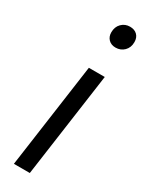

<svg xmlns="http://www.w3.org/2000/svg" viewBox="-205 -804 638 837"><g transform="rotate(30 114.5 -385.5)"><path d="M168 -660.2Q146 -660.2 132.6 -673.6Q119.1 -687 119.1 -709Q119.1 -736.8 136.2 -753.9Q153.3 -771 178.2 -771Q201.2 -771 214.6 -757.8Q228 -744.6 228 -722.2Q228 -694.3 210.7 -677.2Q193.4 -660.2 168 -660.2ZM191.9 -525.9 118.2 0H38.1L111.8 -525.9Z"/></g></svg>

Font: Fira Sans Compressed Book
Style: Italic
Weight: 350
Width: 3
Italic angle: -8°
Designer: Carrois Corporate & Edenspiekermann AG
Foundry: Carrois Corporate GbR & Edenspiekermann AG
Version: Version 4.203;PS 004.203;hotconv 1.0.88;makeotf.lib2.5.64775